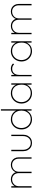

<svg xmlns="http://www.w3.org/2000/svg" viewBox="1786 -2522 746 4359"><g transform="rotate(-90 2159.5 -343.0)"><path d="M80 0V-460H111V0ZM408 0V-290Q408 -358 368 -400Q328 -442 265 -442Q223 -442 188 -423Q153 -404 132 -370.5Q111 -337 111 -292L90 -293Q90 -346 113.5 -386Q137 -426 177.5 -448Q218 -470 268 -470Q317 -470 355.5 -448Q394 -426 416.5 -386Q439 -346 439 -292V0ZM736 0V-290Q736 -358 696 -400Q656 -442 593 -442Q551 -442 516 -423Q481 -404 460 -370.5Q439 -337 439 -292L418 -293Q418 -347 442 -386.5Q466 -426 506.5 -448Q547 -470 596 -470Q645 -470 683.5 -448Q722 -426 744.5 -385.5Q767 -345 767 -291V0Z M1093 10Q1039 10 996.5 -15.5Q954 -41 930 -86.5Q906 -132 906 -192V-460H937V-193Q937 -142 956.5 -102.5Q976 -63 1011.5 -40.5Q1047 -18 1093 -18Q1163 -18 1206 -67Q1249 -116 1249 -193V-460H1280V-192Q1280 -133 1256 -87Q1232 -41 1190 -15.5Q1148 10 1093 10Z M1629 10Q1563 10 1511.5 -21.5Q1460 -53 1430 -107Q1400 -161 1400 -229Q1400 -298 1430 -352.5Q1460 -407 1512 -438.5Q1564 -470 1629 -470Q1679 -470 1723 -451Q1767 -432 1798.5 -396Q1830 -360 1841 -309V-152Q1829 -103 1798.5 -66.5Q1768 -30 1724.5 -10Q1681 10 1629 10ZM1635 -19Q1692 -19 1735.5 -46Q1779 -73 1803.5 -120.5Q1828 -168 1828 -229Q1828 -292 1803 -339.5Q1778 -387 1734 -414Q1690 -441 1632 -441Q1574 -441 1529 -414Q1484 -387 1458 -339.5Q1432 -292 1432 -230Q1432 -169 1458 -121Q1484 -73 1530 -46Q1576 -19 1635 -19ZM1858 0H1827V-123L1837 -237L1827 -348V-696H1858Z M2225 10Q2157 10 2103.5 -21.5Q2050 -53 2019 -107Q1988 -161 1988 -229Q1988 -297 2019 -351.5Q2050 -406 2103 -438Q2156 -470 2223 -470Q2276 -470 2318.5 -450.5Q2361 -431 2389.5 -395Q2418 -359 2429 -309V-152Q2417 -102 2388.5 -65.5Q2360 -29 2318.5 -9.5Q2277 10 2225 10ZM2229 -19Q2315 -19 2366 -76.5Q2417 -134 2417 -229Q2417 -293 2393.5 -340.5Q2370 -388 2327 -414.5Q2284 -441 2227 -441Q2167 -441 2120.5 -413.5Q2074 -386 2047 -338.5Q2020 -291 2020 -230Q2020 -169 2047 -121.5Q2074 -74 2121.5 -46.5Q2169 -19 2229 -19ZM2416 0V-123L2425 -237L2416 -348V-460H2447V0Z M2607 0V-460H2638V0ZM2638 -281 2617 -287Q2617 -375 2663.5 -422.5Q2710 -470 2780 -470Q2814 -470 2843.5 -458Q2873 -446 2898 -420L2877 -397Q2856 -420 2831.5 -430Q2807 -440 2775 -440Q2714 -440 2676 -398.5Q2638 -357 2638 -281Z M3180 10Q3112 10 3058.5 -21.5Q3005 -53 2974 -107Q2943 -161 2943 -229Q2943 -297 2974 -351.5Q3005 -406 3058 -438Q3111 -470 3178 -470Q3231 -470 3273.5 -450.5Q3316 -431 3344.5 -395Q3373 -359 3384 -309V-152Q3372 -102 3343.5 -65.5Q3315 -29 3273.5 -9.5Q3232 10 3180 10ZM3184 -19Q3270 -19 3321 -76.5Q3372 -134 3372 -229Q3372 -293 3348.5 -340.5Q3325 -388 3282 -414.5Q3239 -441 3182 -441Q3122 -441 3075.5 -413.5Q3029 -386 3002 -338.5Q2975 -291 2975 -230Q2975 -169 3002 -121.5Q3029 -74 3076.5 -46.5Q3124 -19 3184 -19ZM3371 0V-123L3380 -237L3371 -348V-460H3402V0Z M3562 0V-460H3593V0ZM3890 0V-290Q3890 -358 3850 -400Q3810 -442 3747 -442Q3705 -442 3670 -423Q3635 -404 3614 -370.5Q3593 -337 3593 -292L3572 -293Q3572 -346 3595.5 -386Q3619 -426 3659.5 -448Q3700 -470 3750 -470Q3799 -470 3837.5 -448Q3876 -426 3898.5 -386Q3921 -346 3921 -292V0ZM4218 0V-290Q4218 -358 4178 -400Q4138 -442 4075 -442Q4033 -442 3998 -423Q3963 -404 3942 -370.5Q3921 -337 3921 -292L3900 -293Q3900 -347 3924 -386.5Q3948 -426 3988.5 -448Q4029 -470 4078 -470Q4127 -470 4165.5 -448Q4204 -426 4226.5 -385.5Q4249 -345 4249 -291V0Z"/></g></svg>

Font: Outfit Thin Thin
Style: Regular
Weight: 250
Version: Version 1.100;gftools[0.9.27]